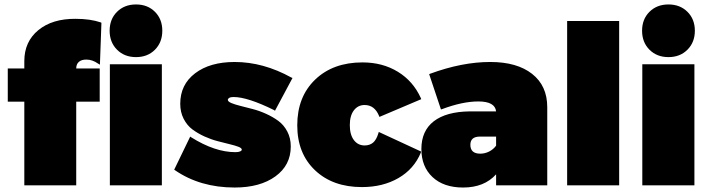

<svg xmlns="http://www.w3.org/2000/svg" viewBox="-20 -837 3206 867"><path d="M15.1 -377.9V-527.8H89.8V-561Q89.8 -648.9 153.1 -700.9Q216.3 -752.9 321.8 -752Q387.7 -752 435.1 -735.8L438 -733.9L431.2 -544.9L422.9 -549.8Q397 -567.9 371.1 -567.9Q348.6 -568.4 336.4 -557.9Q324.2 -547.4 324.2 -527.8H430.2V-377.9H324.2V0H89.8V-377.9ZM508.5 -612.5Q475.1 -646 475.1 -698.2Q475.1 -750.5 508.5 -783.7Q542 -816.9 594.2 -816.9Q646.5 -816.9 679.7 -783.7Q712.9 -750.5 712.9 -698.2Q712.9 -646 679.7 -612.5Q646.5 -579.1 594.2 -579.1Q542 -579.1 508.5 -612.5ZM476.1 0V-546.9H710.9V0Z M766.6 -70.8 838.9 -220.2 843.8 -216.8Q950.7 -149.9 1043 -149.9Q1057.1 -149.9 1064.5 -153.3Q1071.8 -156.7 1071.8 -161.1Q1071.8 -168.5 1056.4 -174.3Q1041 -180.2 1016.6 -186Q992.2 -191.9 962.4 -199.7Q932.6 -207.5 903.1 -220.9Q873.5 -234.4 849.1 -252.4Q824.7 -270.5 809.3 -300.5Q793.9 -330.6 793.9 -368.2Q793.9 -455.1 861.1 -506.1Q928.2 -557.1 1039.6 -557.1Q1168.9 -557.1 1295.9 -486.8L1300.8 -484.9L1221.7 -336.9L1217.8 -339.8Q1098.1 -398.9 1034.7 -398.9Q1021.5 -398.9 1015.1 -395Q1008.8 -391.1 1008.8 -386.2Q1008.8 -378.4 1024.4 -371.8Q1040 -365.2 1065.2 -358.9Q1090.3 -352.5 1120.6 -344.7Q1150.9 -336.9 1181.2 -323.2Q1211.4 -309.6 1236.6 -291.3Q1261.7 -272.9 1277.3 -243.2Q1293 -213.4 1293 -175.8Q1293 -90.8 1223.6 -40.5Q1154.3 9.8 1039.6 9.8Q883.3 9.8 769.5 -68.8Z M1322.3 -271Q1322.3 -399.9 1403.1 -477.5Q1483.9 -555.2 1616.7 -555.2Q1707.5 -555.2 1776.6 -512.9Q1845.7 -470.7 1880.4 -394L1882.3 -389.2L1693.4 -309.1L1691.4 -314Q1671.4 -362.8 1626.5 -362.8Q1596.2 -362.8 1577.9 -338.6Q1559.6 -314.5 1559.6 -272Q1559.6 -229 1577.9 -204.6Q1596.2 -180.2 1626.5 -180.2Q1649.4 -180.2 1664.6 -192.9Q1679.7 -205.6 1688.5 -234.9L1690.4 -241.2L1881.3 -152.8L1880.4 -147.9Q1849.6 -73.7 1779.3 -33Q1709 7.8 1614.3 7.8Q1482.4 7.8 1402.3 -68.4Q1322.3 -144.5 1322.3 -271Z M1882.8 -164.1Q1882.8 -246.1 1938.7 -289.3Q1994.6 -332.5 2100.1 -334H2220.2Q2215.3 -378.9 2140.1 -378.9Q2068.4 -378.9 1976.1 -344.2L1971.2 -342.8L1918 -502L1921.9 -503.9Q2066.4 -557.1 2193.8 -557.1Q2314.5 -557.1 2382.8 -503.4Q2451.2 -449.7 2451.2 -353V0H2220.2V-49.8Q2166.5 9.8 2071.3 9.8Q1983.4 9.8 1933.1 -37.4Q1882.8 -84.5 1882.8 -164.1ZM2104 -183.1Q2104 -143.1 2148.9 -143.1Q2169.4 -143.1 2188.5 -152.6Q2207.5 -162.1 2220.2 -179.2V-220.2H2147Q2104 -220.2 2104 -183.1Z M2541 0V-742.2H2775.9V0Z M2912.8 -612.5Q2879.4 -646 2879.4 -698.2Q2879.4 -750.5 2912.8 -783.7Q2946.3 -816.9 2998.5 -816.9Q3050.8 -816.9 3084.2 -783.7Q3117.7 -750.5 3117.7 -698.2Q3117.7 -646 3084.2 -612.5Q3050.8 -579.1 2998.5 -579.1Q2946.3 -579.1 2912.8 -612.5ZM2880.4 0V-546.9H3115.7V0Z"/></svg>

Font: Trueno UltraBlack
Style: Regular
Weight: 950
Designer: Julieta Ulanovsky
Foundry: Julieta Ulanovsky
Version: Version 3.001b | FøM Fix